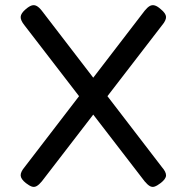

<svg xmlns="http://www.w3.org/2000/svg" viewBox="-20 -715 734 756"><path d="M612.5 5.8Q599 16.2 589 19.6Q579 23 569.8 17.6Q560.5 12.2 549.5 -1L76.5 -615.2Q60.8 -634.5 61.4 -648.5Q62 -662.5 81.5 -679Q95 -690.5 105 -693.5Q115 -696.5 124.4 -691.5Q133.8 -686.5 144.5 -673L617.5 -57Q634.2 -38 633.8 -24Q633.2 -10 612.5 5.8ZM81.8 5.8Q62 -10 61.4 -24Q60.8 -38 76.8 -57L549.8 -673Q560.8 -686.5 570 -691.5Q579.2 -696.5 589.6 -693.5Q600 -690.5 612.8 -679Q633.2 -662.5 633.8 -648.5Q634.2 -634.5 617.8 -615.2L144.8 -1Q134 12.2 124.6 17.6Q115.2 23 105.2 19.6Q95.2 16.2 81.8 5.8Z"/></svg>

Font: Fredoka Light
Style: Regular
Weight: 300
Designer: Ben Nathan
Foundry: Milena B. Brandão, Ben Nathan
Version: Version 2.001